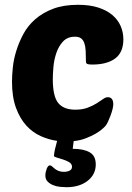

<svg xmlns="http://www.w3.org/2000/svg" viewBox="-20 -580 549 800"><path d="M294 -123Q323 -123 344.5 -131Q366 -139 382 -149Q398 -159 409 -167Q420 -175 429 -175Q452 -175 452 -145Q452 -138 449 -125.5Q446 -113 441 -99.5Q436 -86 430.5 -74Q425 -62 420 -56Q416 -51 405 -41.5Q394 -32 377.5 -22.5Q361 -13 338 -4Q315 5 287 8L283 40Q328 40 353.5 54.5Q379 69 379 105Q379 147 345 173.5Q311 200 257 200Q246 200 230.5 198.5Q215 197 201.5 191.5Q188 186 178.5 176.5Q169 167 169 151Q169 138 174.5 123.5Q180 109 188 109Q192 109 196.5 113Q201 117 207.5 122.5Q214 128 223.5 132Q233 136 246 136Q260 136 270 131Q280 126 280 115Q280 103 268.5 96Q257 89 242.5 84.5Q228 80 216.5 76.5Q205 73 205 70Q205 60 209 42Q213 24 218 7Q183 2 149.5 -13Q116 -28 89.5 -57Q63 -86 46.5 -131Q30 -176 30 -240Q30 -266 33.5 -299.5Q37 -333 48 -368.5Q59 -404 77.5 -438.5Q96 -473 127 -500Q158 -527 201.5 -543.5Q245 -560 305 -560Q354 -560 389.5 -548.5Q425 -537 448 -517.5Q471 -498 482.5 -472Q494 -446 494 -416Q494 -362 460 -336.5Q426 -311 364 -311Q349 -311 343.5 -313.5Q338 -316 338 -325Q338 -349 337 -368Q336 -387 331.5 -400Q327 -413 318 -420Q309 -427 292 -427Q261 -427 242.5 -407Q224 -387 214.5 -358.5Q205 -330 202.5 -300Q200 -270 200 -250Q200 -179 222.5 -151Q245 -123 294 -123Z"/></svg>

Font: PoetsenOne
Style: Regular
Weight: 400
Designer: Rodrigo Fuenzalida, Pablo Impallari
Foundry: Pablo Impallari, Rodrigo Fuenzalida
Version: Version 1.000; ttfautohint (v0.8) -G 200 -r 50